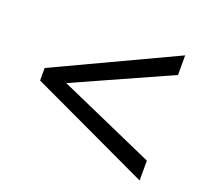

<svg xmlns="http://www.w3.org/2000/svg" viewBox="-92 -685 757 708"><g transform="rotate(20 286.0 -330.5)"><path d="M521 -85 50 -306V-355L521 -576V-499L144 -330L521 -163Z"/></g></svg>

Font: Noto Serif Oriya
Style: Regular
Weight: 400
Designer: David Williams
Foundry: Google LLC, David Williams
Version: Version 1.051; ttfautohint (v1.8.4.7-5d5b)